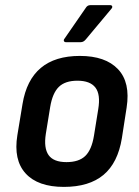

<svg xmlns="http://www.w3.org/2000/svg" viewBox="-20 -722 546 753"><path d="M230.5 11Q128.6 11 80.5 -41.8Q32.3 -94.7 48.1 -191.8L68.3 -314.1Q99.3 -502.7 293.1 -502.7Q393.5 -502.7 442.7 -450.8Q492 -398.9 476.6 -300.1L458 -180.2Q442.3 -83.3 385.9 -36.1Q329.5 11 230.5 11ZM240.7 -86.2Q289.4 -86.2 314.5 -110.4Q339.5 -134.6 348.5 -189.7L365.3 -293.8Q374.9 -351.8 354.2 -378.6Q333.5 -405.5 283.7 -405.5Q235.4 -405.5 210.6 -381.1Q185.8 -356.7 176.8 -302.2L159.7 -196.9Q151.1 -141.5 170.5 -113.8Q190 -86.2 240.7 -86.2ZM238.2 -556.6Q232.8 -556.6 230.8 -560.9Q228.8 -565.1 232.8 -570.1L315.6 -690Q322.3 -701.8 333.8 -701.8H412.2Q418.3 -701.8 419.9 -697.4Q421.6 -693 416.9 -687.7L316.8 -567.8Q307.7 -556.6 296.8 -556.6Z"/></svg>

Font: Sofia Sans Semi Condensed
Style: Italic
Weight: 400
Italic angle: -9°
Designer: Botio Nikoltchev, Ani Petrova
Foundry: lettersoup
Version: Version 4.101